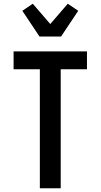

<svg xmlns="http://www.w3.org/2000/svg" viewBox="-20 -1011 540 1031"><path d="M194 0V-639H53V-735H447V-639H306V0ZM192 -815 100 -953 156 -991 250 -882 344 -991 400 -953 308 -815Z"/></svg>

Font: Iosevka Term Curly
Style: Bold
Weight: 700
Designer: Belleve Invis
Foundry: Belleve Invis
Version: Version 32.3.0